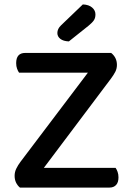

<svg xmlns="http://www.w3.org/2000/svg" viewBox="-20 -847 598 867"><path d="M482 -608Q508 -587 508 -554Q508 -537 500.5 -522.5Q493 -508 481 -492L178 -89H502Q507 -82 511 -71Q515 -60 515 -46Q515 -23 504 -11.5Q493 0 475 0H70Q59 -9 52.5 -22.5Q46 -36 46 -53Q46 -70 53.5 -85.5Q61 -101 73 -117L377 -519H66Q61 -526 57 -537Q53 -548 53 -562Q53 -608 94 -608ZM354 -827Q381 -826 396 -813Q411 -800 411 -782Q411 -766 404 -755.5Q397 -745 380 -731L291 -660Q266 -661 252.5 -671.5Q239 -682 239 -698Q239 -717 256 -733Z"/></svg>

Font: Baloo Bhai 2 Medium
Style: Regular
Weight: 500
Designer: Supriya Tembe, Noopur Datye and Ek Type
Foundry: Ek Type
Version: Version 1.640;PS 1.000;hotconv 16.6.51;makeotf.lib2.5.65220;